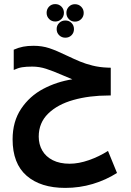

<svg xmlns="http://www.w3.org/2000/svg" viewBox="-20 -915 640 937"><path d="M41.5 -235Q41.5 -322 83 -384Q124.5 -446 190.5 -481Q256.5 -516 333 -528Q311.5 -536.5 286.5 -547.5Q238.5 -568.5 205.2 -579.2Q172 -590 137.5 -590Q107.5 -590 87.8 -586.8Q68 -583.5 47 -573.5V-672.5Q71 -683 93 -687.2Q115 -691.5 144 -691.5Q185.5 -691.5 220.8 -679.8Q256 -668 306.5 -643.5Q344.5 -625.5 371 -614.5Q397.5 -603.5 431.5 -595Q465.5 -586.5 504.5 -585L520.5 -584.5V-449H511Q416 -449 338.5 -427.2Q261 -405.5 215 -360.5Q169 -315.5 169 -248.5Q169 -210.5 186.2 -180.5Q203.5 -150.5 237.5 -133.2Q271.5 -116 320 -116Q364 -116 414 -133.5Q464 -151 507 -178.5L551 -71Q497 -36.5 432.5 -17.2Q368 2 298.5 2Q178 2 109.8 -57.5Q41.5 -117 41.5 -235ZM341 -773Q341 -755 329 -743Q317 -731 299 -731Q281 -731 268.8 -743Q256.5 -755 256.5 -773Q256.5 -791 268.8 -803Q281 -815 299 -815Q317 -815 329 -803Q341 -791 341 -773ZM292 -852.5Q292 -834.5 279.8 -822.2Q267.5 -810 249.5 -810Q232 -810 219.8 -822.2Q207.5 -834.5 207.5 -852.5Q207.5 -870.5 219.5 -882.8Q231.5 -895 249.5 -895Q267.5 -895 279.8 -882.8Q292 -870.5 292 -852.5ZM388.5 -852Q388.5 -834 376.2 -821.8Q364 -809.5 345.5 -809.5Q328 -809.5 316 -821.8Q304 -834 304 -852Q304 -870 316 -882.2Q328 -894.5 345.5 -894.5Q364 -894.5 376.2 -882.2Q388.5 -870 388.5 -852Z"/></svg>

Font: JuliaMono SemiBoldItalic
Style: Regular
Weight: 600
Italic angle: -9°
Monospace: yes
Designer: cormullion
Foundry: corm
Version: Version 0.049; ttfautohint (v1.8.4)